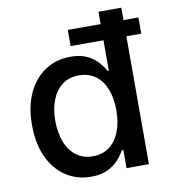

<svg xmlns="http://www.w3.org/2000/svg" viewBox="-83 -798 774 879"><g transform="rotate(-10 304.5 -359.0)"><path d="M271 10.7Q204.6 10.7 153.3 -23.2Q102.1 -57.1 73 -119.6Q43.9 -182.1 43.9 -268.6Q43.9 -355.5 73.2 -417.7Q102.5 -480 154.1 -513.4Q205.6 -546.9 271 -546.9Q317.9 -546.9 348.9 -531.5Q379.9 -516.1 398.7 -494.6Q417.5 -473.1 428.2 -453.6H433.6V-727.5H540V0H436V-84H428.7Q418 -63.5 398.4 -41.7Q378.9 -20 348.1 -4.6Q317.4 10.7 271 10.7ZM293.9 -80.1Q339.4 -80.1 371.1 -104Q402.8 -127.9 419.4 -170.4Q436 -212.9 436 -269Q436 -325.7 419.7 -367.4Q403.3 -409.2 371.6 -432.6Q339.8 -456.1 293.9 -456.1Q248 -456.1 216.6 -432.1Q185.1 -408.2 168.7 -366.2Q152.3 -324.2 152.3 -269Q152.3 -214.4 168.7 -171.6Q185.1 -128.9 217 -104.5Q249 -80.1 293.9 -80.1ZM280.8 -594.7V-669.9H609.4V-594.7Z"/></g></svg>

Font: Inter 18pt Medium
Style: Regular
Weight: 500
Designer: Rasmus Andersson
Foundry: rsms
Version: Version 4.001;git-66647c0bb